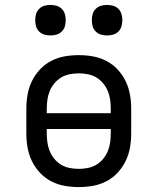

<svg xmlns="http://www.w3.org/2000/svg" viewBox="-20 -752 640 780"><path d="M300 8Q271 8 242.5 3Q214 -2 188 -15.5Q162 -29 142 -50.5Q122 -72 109.5 -98Q97 -124 92 -152.5Q87 -181 87 -210V-310Q87 -339 92 -367.5Q97 -396 109.5 -422Q122 -448 142 -469.5Q162 -491 188 -504.5Q214 -518 242.5 -523Q271 -528 300 -528Q329 -528 357.5 -523Q386 -518 412 -504.5Q438 -491 458 -469.5Q478 -448 490.5 -422Q503 -396 508 -367.5Q513 -339 513 -310V-210Q513 -181 508 -152.5Q503 -124 490.5 -98Q478 -72 458 -50.5Q438 -29 412 -15.5Q386 -2 357.5 3Q329 8 300 8ZM170 -292H430V-310Q430 -328 427.5 -346.5Q425 -365 418 -382Q411 -399 399 -413.5Q387 -428 371 -437.5Q355 -447 336.5 -450.5Q318 -454 300 -454Q282 -454 263.5 -450.5Q245 -447 229 -437.5Q213 -428 201 -413.5Q189 -399 182 -382Q175 -365 172.5 -346.5Q170 -328 170 -310ZM300 -66Q318 -66 336.5 -69.5Q355 -73 371 -82.5Q387 -92 399 -106.5Q411 -121 418 -138Q425 -155 427.5 -173.5Q430 -192 430 -210V-228H170V-210Q170 -192 172.5 -173.5Q175 -155 182 -138Q189 -121 201 -106.5Q213 -92 229 -82.5Q245 -73 263.5 -69.5Q282 -66 300 -66ZM415 -608Q402 -608 390 -611.5Q378 -615 369 -624Q360 -633 356.5 -645Q353 -657 353 -670Q353 -683 356.5 -695Q360 -707 369 -716Q378 -725 390 -728.5Q402 -732 415 -732Q428 -732 440 -728.5Q452 -725 461 -716Q470 -707 473.5 -695Q477 -683 477 -670Q477 -657 473.5 -645Q470 -633 461 -624Q452 -615 440 -611.5Q428 -608 415 -608ZM185 -608Q172 -608 160 -611.5Q148 -615 139 -624Q130 -633 126.5 -645Q123 -657 123 -670Q123 -683 126.5 -695Q130 -707 139 -716Q148 -725 160 -728.5Q172 -732 185 -732Q198 -732 210 -728.5Q222 -725 231 -716Q240 -707 243.5 -695Q247 -683 247 -670Q247 -657 243.5 -645Q240 -633 231 -624Q222 -615 210 -611.5Q198 -608 185 -608Z"/></svg>

Font: Iosevka HT Extended
Style: Regular
Weight: 400
Width: 7
Monospace: yes
Designer: Belleve Invis
Foundry: Belleve Invis
Version: Version 32.3.0; ttfautohint (v1.8.4)